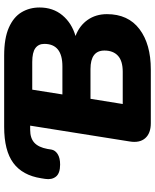

<svg xmlns="http://www.w3.org/2000/svg" viewBox="69 -814 745 923"><g transform="rotate(-90 441.5 -352.5)"><path d="M311 0Q262 0 238.5 -27Q215 -54 223 -102L299 -580H279Q239 -580 217 -560Q195 -540 187 -497L184 -478Q181 -460 162.5 -448Q144 -436 112 -436Q70 -436 54 -456Q38 -476 43 -508L46 -527Q60 -617 119.5 -661Q179 -705 293 -705H636Q719 -705 770 -682.5Q821 -660 844 -621.5Q867 -583 867 -535Q867 -470 829.5 -425Q792 -380 730 -362Q780 -343 807.5 -303.5Q835 -264 835 -211Q835 -109 763 -54.5Q691 0 569 0ZM449 -425H584Q692 -425 692 -512Q692 -540 671.5 -555Q651 -570 605 -570H472ZM403 -135H558Q610 -135 635 -158Q660 -181 660 -223Q660 -290 571 -290H428Z"/></g></svg>

Font: Nunito Black
Style: Italic
Weight: 900
Italic angle: -9°
Designer: Vernon Adams
Foundry: Vernon Adams
Version: Version 3.601; ttfautohint (v1.8.2.53-6de2)